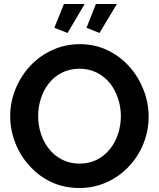

<svg xmlns="http://www.w3.org/2000/svg" viewBox="-20 -936 796 961"><path d="M300 -916 252 -797 318 -771 404 -916ZM460 -916 413 -797 478 -771 565 -916ZM626 -104Q673 -154 698.5 -218.5Q724 -283 724 -353Q724 -420 699 -485Q674 -550 629 -601Q582 -654 518.5 -684.5Q455 -715 380 -715Q307 -715 243 -686Q179 -657 131 -606Q84 -555 57.5 -490Q31 -425 31 -355Q31 -287 56 -222Q81 -157 127 -107Q174 -54 237.5 -24.5Q301 5 377 5Q450 5 514.5 -24Q579 -53 626 -104ZM224 -518Q251 -553 290.5 -572.5Q330 -592 378 -592Q425 -592 463.5 -573Q502 -554 530 -520Q556 -487 570.5 -444Q585 -401 585 -355Q585 -310 571.5 -267.5Q558 -225 532 -192Q472 -117 378 -117Q331 -117 292 -136.5Q253 -156 226 -190Q199 -223 185 -266Q171 -309 171 -355Q171 -400 184.5 -442.5Q198 -485 224 -518Z"/></svg>

Font: RT Raleway Bold
Style: Regular
Weight: 400
Designer: Matt McInerney, Pablo Impallari, Rodrigo Fuenzalida — Edited by Milan Moffatt in April 2016
Foundry: Matt McInerney, Pablo Impallari, Rodrigo Fuenzalida — Edited by Milan Moffatt in April 2016
Version: Version 3.001